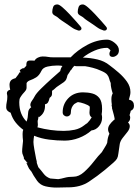

<svg xmlns="http://www.w3.org/2000/svg" viewBox="-20 -830 632 867"><path d="M281 16Q271 16 259.5 16.5Q248 17 235 17Q210 17 186 11.5Q162 6 148 -13Q129 -40 122 -55L117 -61Q110 -69 107 -77Q104 -85 99 -95Q101 -95 104.5 -93Q108 -91 106 -92L88 -113Q89 -118 84.5 -127.5Q80 -137 80 -145Q80 -157 81.5 -169Q83 -181 84 -194Q83 -202 82.5 -209.5Q82 -217 82 -225Q82 -237 85 -244Q66 -258 51 -276.5Q36 -295 28 -321Q20 -324 14 -330Q8 -336 8 -346Q8 -358 10.5 -369Q13 -380 13 -391Q13 -394 13 -397Q13 -400 12 -403Q12 -405 11.5 -406Q11 -407 11 -408Q11 -421 26 -425Q23 -437 23 -447Q23 -458 28.5 -465.5Q34 -473 50 -477L63 -494Q64 -497 68 -503H73L69 -513Q74 -516 77.5 -519Q81 -522 86 -522H89Q91 -526 94.5 -528.5Q98 -531 99 -534V-539Q99 -556 112.5 -556.5Q126 -557 136 -556Q141 -565 151.5 -570Q162 -575 172 -575Q188 -575 197 -573Q206 -571 225 -571H299Q329 -603 373.5 -627Q418 -651 464 -651Q480 -651 498.5 -636Q517 -621 517 -603Q517 -588 507.5 -580.5Q498 -573 489 -573Q474 -573 474 -587Q474 -592 477 -598L479 -603Q477 -605 472 -609.5Q467 -614 464 -614Q436 -614 407 -601.5Q378 -589 354 -570Q388 -569 420 -561.5Q452 -554 475 -535Q494 -521 516 -502Q538 -483 553.5 -461Q569 -439 569 -414Q569 -405 566.5 -397Q564 -389 562 -380L566 -379Q585 -374 585 -352Q585 -336 571 -330L570 -329V-328Q570 -326 569 -323Q568 -320 567 -317L565 -310Q568 -306 568 -298Q568 -294 566.5 -289Q565 -284 560 -279L558 -277L559 -276Q566 -269 566 -260Q566 -248 556 -235Q546 -222 535 -208.5Q524 -195 521 -181Q516 -151 514.5 -136.5Q513 -122 508.5 -114Q504 -106 492 -95.5Q480 -85 454 -63Q420 -35 381.5 -9.5Q343 16 288 16ZM100 -281Q102 -286 103 -290.5Q104 -295 105 -300Q106 -313 107.5 -325Q109 -337 121 -346Q117 -350 117 -356Q117 -365 124.5 -375.5Q132 -386 136 -394Q143 -408 165.5 -430Q188 -452 213 -474.5Q238 -497 252 -509Q255 -524 262 -532Q258 -533 254 -533.5Q250 -534 245 -534H235Q216 -534 195 -529.5Q174 -525 167 -510Q157 -489 143 -480.5Q129 -472 117 -468Q105 -464 100 -455Q100 -440 100 -434Q100 -428 97 -423Q94 -418 82 -405Q75 -396 71 -389Q67 -382 67 -369Q67 -340 75.5 -318.5Q84 -297 100 -281ZM243 -21Q257 -23 273 -27.5Q289 -32 312 -32Q336 -32 359.5 -53Q383 -74 403.5 -100.5Q424 -127 440 -143L443 -148Q448 -157 454 -166Q460 -175 464 -185Q465 -198 467.5 -208Q470 -218 474 -226Q468 -237 468 -246Q468 -257 475 -267Q482 -277 492 -286L498 -291Q497 -300 493.5 -313Q490 -326 487 -337Q486 -338 486 -340V-344Q486 -347 485 -350Q484 -353 484 -354Q484 -356 484.5 -356.5Q485 -357 485 -358Q484 -364 483.5 -370Q483 -376 483 -382Q483 -398 489 -408Q485 -420 482.5 -432Q480 -444 480 -452V-455Q475 -466 473 -475Q471 -484 464 -493Q457 -502 435 -511Q418 -519 398.5 -524Q379 -529 365 -531H326Q319 -531 317 -533Q315 -532 312 -529Q305 -521 303 -516L300 -514Q296 -508 292.5 -502Q289 -496 285 -491Q282 -478 279 -471.5Q276 -465 268 -459Q260 -453 240 -440Q234 -436 229 -431Q224 -426 218 -422L215 -420V-408Q215 -403 213.5 -398.5Q212 -394 204 -388L203 -384Q201 -375 197 -368Q193 -361 183 -359Q186 -320 156 -301Q154 -303 154 -304L152 -291Q150 -287 150 -281Q150 -278 150.5 -274.5Q151 -271 151 -267Q151 -264 150.5 -261Q150 -258 149 -255Q210 -239 267 -239H268Q293 -239 317 -244Q341 -249 360 -264Q363 -266 366.5 -269Q370 -272 374 -274Q380 -280 385 -286.5Q390 -293 394 -300Q388 -304 386 -309.5Q384 -315 384 -322Q384 -329 385 -336Q386 -343 385 -349Q378 -356 360.5 -362Q343 -368 332 -369Q331 -369 327 -367L320 -363Q319 -362 315 -360Q300 -345 300 -323Q300 -314 294.5 -309Q289 -304 282 -304Q275 -304 269 -309Q263 -314 263 -323Q263 -360 288.5 -386.5Q314 -413 355 -413Q377 -413 396.5 -408Q416 -403 428.5 -387.5Q441 -372 441 -338Q441 -332 440.5 -325.5Q440 -319 439 -314Q440 -310 440.5 -306Q441 -302 441 -298Q441 -277 427 -260Q413 -243 393 -241Q368 -219 336 -207Q304 -195 272 -195Q238 -195 202 -199.5Q166 -204 134 -217Q133 -210 132 -203Q131 -196 131 -189Q131 -179 135 -156Q139 -133 143 -113L145 -105Q147 -98 146 -95L147 -92Q149 -85 153 -75Q167 -59 177.5 -45Q188 -31 207 -24ZM449 -692Q432 -697 419.5 -706Q407 -715 395 -723Q385 -730 374 -737Q363 -744 355 -752Q348 -756 339.5 -761.5Q331 -767 331 -776Q331 -787 335 -798.5Q339 -810 354 -810Q362 -810 377 -797Q392 -784 409 -766Q426 -748 439.5 -732.5Q453 -717 458 -711Q463 -706 463 -701Q463 -697 459 -694Q455 -691 449 -692ZM334 -692Q317 -697 304.5 -706Q292 -715 280 -723Q270 -730 259 -737Q248 -744 240 -752Q233 -756 224.5 -761.5Q216 -767 216 -776Q216 -787 220 -798.5Q224 -810 239 -810Q247 -810 262 -797Q277 -784 294 -766Q311 -748 324.5 -732.5Q338 -717 343 -711Q348 -706 348 -701Q348 -697 344 -694Q340 -691 334 -692Z"/></svg>

Font: Are You Serious
Style: Regular
Weight: 400
Designer: Robert E. Leuschke
Foundry: Robert E. Leuschke
Version: Version 1.100